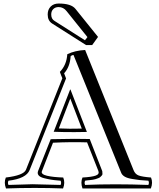

<svg xmlns="http://www.w3.org/2000/svg" viewBox="-20 -1043 898 1087"><path d="M401 -295Q330 -295 284 -297L377 -536H379L472 -296Q446 -295 401 -295ZM378 -485 313 -316Q372 -313 443 -315ZM820 -20Q826 -8 820 4Q627 -3 462 4Q456 -8 462 -20Q466 -21 475 -22Q484 -23 490 -23.5Q496 -24 506 -25.5Q516 -27 521.5 -29Q527 -31 535.5 -34Q544 -37 547.5 -40.5Q551 -44 556 -49Q561 -54 560 -60Q559 -66 559 -74L488 -256Q456 -257 401 -257Q375 -257 267 -255L196 -76Q190 -61 198.5 -50.5Q207 -40 228.5 -34.5Q250 -29 268 -26Q286 -23 311 -21Q319 -20 323 -20Q329 -8 323 4Q187 0 164 0Q138 0 28 4Q22 -8 28 -20Q129 -32 148 -81L354 -599L343 -628Q376 -664 380 -725Q387 -731 396 -732L666 -65Q671 -52 686 -43Q701 -34 730 -29.5Q759 -25 772 -23.5Q785 -22 820 -20ZM835 -38Q785 -42 765 -49.5Q745 -57 736 -80L462 -760Q404 -757 361 -736Q357 -675 319 -636Q320 -632 325.5 -618Q331 -604 333 -600L127 -82Q114 -50 13 -38Q1 -9 14 24Q177 18 337 24Q350 -9 338 -38Q309 -39 286 -41.5Q263 -44 246 -48Q229 -52 221.5 -58.5Q214 -65 217 -73L280 -235Q383 -240 473 -237L537 -75Q544 -57 522 -49Q500 -41 447 -38Q435 -10 447 24H834Q847 -9 835 -38ZM475 -833 357 -980Q339 -1003 312 -1003Q293 -1003 281.5 -991.5Q270 -980 270 -961Q270 -936 288 -925L461 -815ZM407 -993 535 -834 502 -788H467L275 -910Q250 -926 250 -961Q250 -989 267 -1006Q284 -1023 312 -1023Q383 -1023 407 -993Z"/></svg>

Font: Jacques Francois Shadow
Style: Regular
Weight: 400
Designer: Alexei Vanyashin, Nikita Kanarev (i@xarsok.ru)
Foundry: Cyreal (www.cyreal.org)
Version: Version 1.003